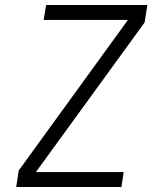

<svg xmlns="http://www.w3.org/2000/svg" viewBox="-20 -750 640 770"><path d="M45 0H467L476 -60H124L560 -660L571 -730H165L155 -670H493L55 -66Z"/></svg>

Font: JetBrains Mono ExtraLight
Style: Italic
Weight: 240
Italic angle: -9°
Monospace: yes
Designer: Philipp Nurullin, Konstantin Bulenkov
Foundry: JetBrains
Version: Version 2.305